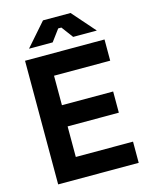

<svg xmlns="http://www.w3.org/2000/svg" viewBox="-130 -969 814 1050"><g transform="rotate(-15 277.0 -444.0)"><path d="M66 0V-700H516V-580H198V-413H488V-293H198V-120H522V0ZM104 -758 218 -888H374L488 -758H354L305 -824H287L238 -758Z"/></g></svg>

Font: Space Grotesk
Style: Bold
Weight: 700
Designer: Florian Karsten
Foundry: Florian Karsten
Version: Version 2.000